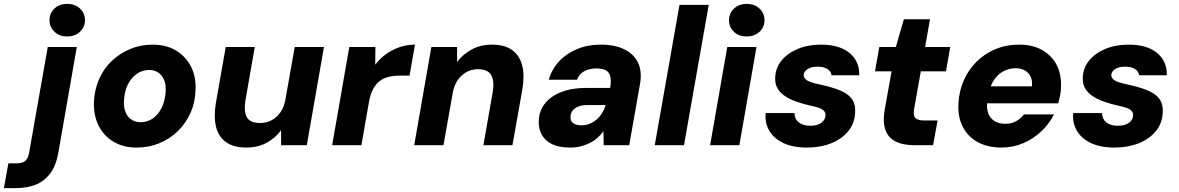

<svg xmlns="http://www.w3.org/2000/svg" viewBox="-133 -745 6049 985"><path d="M-113 220 -90 93H-49Q-18 93 -3.5 80.5Q11 68 16 41L112 -504H261L166 40Q154 106 124 145.5Q94 185 50 202.5Q6 220 -50 220ZM212 -558Q171 -558 146 -582.5Q121 -607 121 -641Q121 -677 146 -701Q171 -725 212 -725Q252 -725 277.5 -701Q303 -677 303 -641Q303 -607 277.5 -582.5Q252 -558 212 -558Z M568 12Q499 12 448.5 -18.5Q398 -49 372 -102.5Q346 -156 349 -224Q352 -286 375.5 -339.5Q399 -393 440 -432Q481 -471 534.5 -493.5Q588 -516 650 -516Q719 -516 769.5 -486Q820 -456 847 -403Q874 -350 870 -280Q868 -218 844 -165Q820 -112 779 -72Q738 -32 684 -10Q630 12 568 12ZM588 -118Q624 -118 652 -138Q680 -158 697 -193.5Q714 -229 717 -275Q719 -311 708.5 -335.5Q698 -360 678.5 -373Q659 -386 632 -386Q597 -386 568.5 -366Q540 -346 522.5 -310.5Q505 -275 503 -228Q501 -193 511.5 -168.5Q522 -144 542 -131Q562 -118 588 -118Z M1131 12Q1066 12 1027 -15.5Q988 -43 975.5 -94Q963 -145 974 -214L1025 -504H1174L1126 -229Q1117 -173 1133.5 -143.5Q1150 -114 1202 -114Q1233 -114 1260 -128Q1287 -142 1305.5 -168.5Q1324 -195 1331 -233L1379 -504H1529L1441 0H1309V-77Q1280 -37 1235 -12.5Q1190 12 1131 12Z M1571 0 1659 -504H1793L1792 -413Q1816 -445 1847.5 -467.5Q1879 -490 1916.5 -503Q1954 -516 1996 -516L1968 -357H1917Q1888 -357 1862 -351Q1836 -345 1816 -330Q1796 -315 1782 -290Q1768 -265 1761 -228L1721 0Z M1992 0 2080 -504H2212V-427Q2242 -467 2287.5 -491.5Q2333 -516 2391 -516Q2456 -516 2494.5 -488Q2533 -460 2546 -409Q2559 -358 2547 -288L2496 0H2347L2395 -274Q2404 -329 2387 -359.5Q2370 -390 2318 -390Q2287 -390 2260.5 -375.5Q2234 -361 2215.5 -334.5Q2197 -308 2190 -270L2142 0Z M2792 12Q2734 12 2698 -6Q2662 -24 2645.5 -55.5Q2629 -87 2631 -126Q2633 -177 2663 -214.5Q2693 -252 2747 -273Q2801 -294 2875 -294H2997Q3003 -328 2998.5 -350.5Q2994 -373 2976.5 -383.5Q2959 -394 2926 -394Q2892 -394 2865 -380Q2838 -366 2827 -336H2682Q2698 -390 2735 -430Q2772 -470 2827 -493Q2882 -516 2948 -516Q3021 -516 3070 -492Q3119 -468 3140.5 -422.5Q3162 -377 3150 -312L3095 0H2964L2963 -72Q2949 -53 2931.5 -37.5Q2914 -22 2892 -11Q2870 0 2845 6Q2820 12 2792 12ZM2849 -102Q2872 -102 2892 -110Q2912 -118 2928 -132Q2944 -146 2955.5 -164.5Q2967 -183 2974 -205V-206H2878Q2853 -206 2834 -198.5Q2815 -191 2804.5 -177.5Q2794 -164 2794 -146Q2792 -124 2808 -113Q2824 -102 2849 -102Z M3226 0 3353 -720H3503L3376 0Z M3510 0 3598 -504H3748L3660 0ZM3698 -558Q3657 -558 3632 -582Q3607 -606 3607 -641Q3607 -677 3632.5 -701Q3658 -725 3698 -725Q3738 -725 3763.5 -701Q3789 -677 3789 -641Q3789 -606 3763.5 -582Q3738 -558 3698 -558Z M4007 12Q3934 12 3885 -11.5Q3836 -35 3813 -75.5Q3790 -116 3795 -165H3943Q3943 -145 3952.5 -130.5Q3962 -116 3980 -108Q3998 -100 4024 -100Q4049 -100 4066 -107Q4083 -114 4092 -126Q4101 -138 4102 -152Q4103 -168 4093 -177.5Q4083 -187 4064.5 -193Q4046 -199 4021 -204Q3986 -212 3953 -223.5Q3920 -235 3895 -251.5Q3870 -268 3856 -291.5Q3842 -315 3844 -348Q3846 -397 3876.5 -434.5Q3907 -472 3959.5 -494Q4012 -516 4079 -516Q4174 -516 4225.5 -473Q4277 -430 4275 -359H4133Q4130 -380 4111 -391.5Q4092 -403 4061 -403Q4030 -403 4010.5 -391Q3991 -379 3990 -360Q3990 -348 4000 -338.5Q4010 -329 4030.5 -322.5Q4051 -316 4080 -310Q4122 -301 4155 -289.5Q4188 -278 4211 -262.5Q4234 -247 4245 -224Q4256 -201 4254 -168Q4252 -113 4219 -72.5Q4186 -32 4131 -10Q4076 12 4007 12Z M4560 0Q4498 0 4460 -20Q4422 -40 4408.5 -81Q4395 -122 4406 -184L4441 -379H4356L4378 -504H4463L4504 -646H4638L4613 -504H4742L4720 -379H4591L4556 -183Q4551 -151 4564 -139Q4577 -127 4606 -127H4677L4654 0Z M5004 12Q4934 12 4883 -16Q4832 -44 4806 -95Q4780 -146 4784 -214Q4787 -276 4810.5 -330.5Q4834 -385 4875.5 -427Q4917 -469 4973 -492.5Q5029 -516 5096 -516Q5165 -516 5214 -488Q5263 -460 5288 -411.5Q5313 -363 5310 -299Q5310 -276 5305.5 -254.5Q5301 -233 5296 -215H4888L4904 -302H5161Q5164 -332 5154 -352.5Q5144 -373 5124 -384Q5104 -395 5077 -395Q5045 -395 5016 -380Q4987 -365 4966.5 -335Q4946 -305 4938 -259L4933 -229Q4927 -195 4935.5 -168Q4944 -141 4966.5 -125.5Q4989 -110 5024 -110Q5057 -110 5080.5 -123.5Q5104 -137 5120 -158H5274Q5250 -110 5209.5 -71.5Q5169 -33 5116.5 -10.5Q5064 12 5004 12Z M5585 12Q5512 12 5463 -11.5Q5414 -35 5391 -75.5Q5368 -116 5373 -165H5521Q5521 -145 5530.5 -130.5Q5540 -116 5558 -108Q5576 -100 5602 -100Q5627 -100 5644 -107Q5661 -114 5670 -126Q5679 -138 5680 -152Q5681 -168 5671 -177.5Q5661 -187 5642.5 -193Q5624 -199 5599 -204Q5564 -212 5531 -223.5Q5498 -235 5473 -251.5Q5448 -268 5434 -291.5Q5420 -315 5422 -348Q5424 -397 5454.5 -434.5Q5485 -472 5537.5 -494Q5590 -516 5657 -516Q5752 -516 5803.5 -473Q5855 -430 5853 -359H5711Q5708 -380 5689 -391.5Q5670 -403 5639 -403Q5608 -403 5588.5 -391Q5569 -379 5568 -360Q5568 -348 5578 -338.5Q5588 -329 5608.5 -322.5Q5629 -316 5658 -310Q5700 -301 5733 -289.5Q5766 -278 5789 -262.5Q5812 -247 5823 -224Q5834 -201 5832 -168Q5830 -113 5797 -72.5Q5764 -32 5709 -10Q5654 12 5585 12Z"/></svg>

Font: DM Sans Black
Style: Italic
Weight: 900
Italic angle: -10°
Designer: Colophon Foundry, Jonny Pinhorn
Foundry: Colophon Foundry
Version: Version 4.004;gftools[0.9.30]